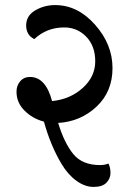

<svg xmlns="http://www.w3.org/2000/svg" viewBox="-20 -683 513 756"><path d="M374 -33Q392 -33 407 -39Q415 -24 415 -2Q415 20 399 36.5Q383 53 348.5 53Q314 53 280.5 28.5Q247 4 222 -38Q179 -110 153 -204Q108 -216 76.5 -247.5Q45 -279 45 -322Q45 -346 59.5 -363Q74 -380 98 -380Q160 -380 185 -285Q256 -292 305.5 -336.5Q355 -381 355 -441.5Q355 -502 319.5 -538.5Q284 -575 233 -575Q164 -575 115 -529Q83 -545 83 -583Q83 -621 118.5 -642Q154 -663 197 -663Q286 -663 354.5 -585.5Q423 -508 423 -415Q423 -322 360 -263Q297 -204 209 -199Q233 -120 268.5 -76.5Q304 -33 374 -33Z"/></svg>

Font: Laila Medium
Style: Regular
Weight: 500
Designer: Hitesh Malaviya
Foundry: Indian Type Foundry
Version: Version 1.302;PS 1.0;hotconv 1.0.78;makeotf.lib2.5.61930; tt